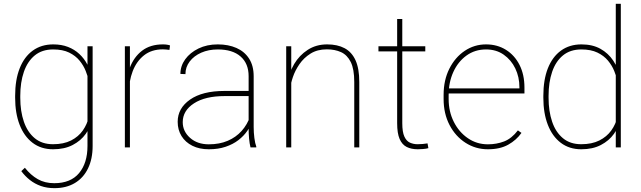

<svg xmlns="http://www.w3.org/2000/svg" viewBox="-20 -770 3346 1003"><path d="M264.2 212.9Q225.6 212.9 193.6 201.7Q161.6 190.4 136 170.2Q110.4 149.9 91.3 124L109.9 106.4Q140.6 145 177.5 166Q214.4 187 263.2 187Q349.1 187 393.1 134.3Q437 81.5 437 -7.3V-412.1V-528.3H463.9V-7.3Q463.9 60.1 439.9 109.6Q416 159.2 371.3 186Q326.7 212.9 264.2 212.9ZM257.3 9.8Q194.8 9.8 150.4 -23.9Q106 -57.6 82.5 -118.2Q59.1 -178.7 59.1 -259.3V-269.5Q59.1 -353 82.8 -413.1Q106.4 -473.1 151.1 -505.6Q195.8 -538.1 258.3 -538.1Q301.3 -538.1 335.2 -524.9Q369.1 -511.7 394.5 -488Q419.9 -464.4 436.5 -432.6Q453.1 -400.9 461.9 -363.8V-148.4Q453.6 -106.9 428 -70.8Q402.3 -34.7 359.6 -12.5Q316.9 9.8 257.3 9.8ZM256.8 -16.6Q312.5 -16.6 351.1 -36.1Q389.6 -55.7 412.6 -88.4Q435.5 -121.1 444.3 -160.6V-346.2Q439 -370.6 427.7 -399.2Q416.5 -427.7 395.5 -453.4Q374.5 -479 341.1 -495.4Q307.6 -511.7 257.8 -511.7Q199.7 -511.7 161.6 -480.5Q123.5 -449.2 104.7 -394.5Q85.9 -339.8 85.9 -269.5V-259.3Q85.9 -189 104.7 -134.3Q123.5 -79.6 161.4 -48.1Q199.2 -16.6 256.8 -16.6Z M658.7 0H632.3V-528.3H658.7V-436.5ZM865.2 -509.3Q857.4 -510.3 848.9 -511.2Q840.3 -512.2 831.1 -512.2Q772 -512.2 732.4 -481Q692.9 -449.7 673.1 -397.7Q653.3 -345.7 653.3 -283.2L635.7 -281.7Q635.7 -356 657.2 -413.8Q678.7 -471.7 721.9 -504.9Q765.1 -538.1 831.1 -538.1Q843.3 -538.1 852.5 -536.6Q861.8 -535.2 868.2 -532.7Z M1278.8 -372.1Q1278.8 -438 1236.8 -474.9Q1194.8 -511.7 1117.7 -511.7Q1069.8 -511.7 1031.5 -494.9Q993.2 -478 970.9 -448.7Q948.7 -419.4 948.7 -382.8L922.4 -383.8Q922.4 -425.3 947.5 -460.2Q972.7 -495.1 1016.8 -516.6Q1061 -538.1 1117.7 -538.1Q1172.9 -538.1 1215.1 -519.5Q1257.3 -501 1281.2 -463.9Q1305.2 -426.8 1305.2 -371.1V-106.4Q1305.2 -78.1 1308.8 -49.3Q1312.5 -20.5 1318.8 -4.4V0H1288.6Q1283.7 -19 1281.2 -46.1Q1278.8 -73.2 1278.8 -99.1ZM1290.5 -268.1H1153.8Q1051.8 -268.1 993.2 -230Q934.6 -191.9 934.6 -131.8Q934.6 -84 972.7 -50Q1010.7 -16.1 1070.8 -16.1Q1126.5 -16.1 1169.4 -34.4Q1212.4 -52.7 1242.2 -85.9Q1272 -119.1 1287.6 -164.6L1299.3 -140.1Q1290 -112.8 1271.7 -86.2Q1253.4 -59.6 1225.1 -37.8Q1196.8 -16.1 1158.4 -3.2Q1120.1 9.8 1070.8 9.8Q1021.5 9.8 984.9 -8.5Q948.2 -26.9 928.2 -59.3Q908.2 -91.8 908.2 -133.8Q908.2 -204.6 972.9 -249.8Q1037.6 -294.9 1152.3 -294.9H1290.5Z M1501.5 0H1475.1V-528.3H1501.5V-415.5ZM1482.9 -337.4Q1489.7 -389.6 1516.6 -435.3Q1543.5 -481 1587.4 -509.5Q1631.3 -538.1 1689 -538.1Q1742.7 -538.1 1780 -518.3Q1817.4 -498.5 1837.2 -455.3Q1856.9 -412.1 1856.9 -341.8V0H1830.6V-341.8Q1830.6 -409.2 1812.3 -446Q1793.9 -482.9 1761.7 -497.6Q1729.5 -512.2 1687.5 -512.2Q1637.7 -512.2 1602.3 -490Q1566.9 -467.8 1544.2 -434.6Q1521.5 -401.4 1510 -367.2Q1498.5 -333 1497.1 -309.6Z M2201.7 -501.5H1957V-528.3H2201.7ZM2081.5 -670.9V-126.5Q2081.5 -80.1 2092.5 -56.4Q2103.5 -32.7 2121.8 -24.7Q2140.1 -16.6 2161.1 -16.6Q2176.3 -16.6 2188 -17.8Q2199.7 -19 2213.4 -21L2217.8 3.9Q2207 7.3 2189.9 8.5Q2172.9 9.8 2162.6 9.8Q2128.9 9.8 2104.7 -2.2Q2080.6 -14.2 2067.6 -43.9Q2054.7 -73.7 2054.7 -126.5V-670.9Z M2528.8 9.8Q2464.8 9.8 2412.1 -23.9Q2359.4 -57.6 2328.4 -116.9Q2297.4 -176.3 2297.4 -252.9V-274.4Q2297.4 -351.6 2327.4 -411.1Q2357.4 -470.7 2407.7 -504.4Q2458 -538.1 2519 -538.1Q2577.6 -538.1 2623 -509.8Q2668.5 -481.4 2694.1 -430.7Q2719.7 -379.9 2719.7 -312.5V-281.7H2314.5V-308.1H2693.4V-314.5Q2693.4 -367.7 2671.9 -412.4Q2650.4 -457 2611.3 -484.4Q2572.3 -511.7 2519 -511.7Q2460.9 -511.7 2416.7 -479.7Q2372.6 -447.8 2348.1 -393.8Q2323.7 -339.8 2323.7 -274.4V-252.9Q2323.7 -187 2350.8 -133.3Q2377.9 -79.6 2424.3 -47.9Q2470.7 -16.1 2528.8 -16.1Q2574.2 -16.1 2613.5 -31.2Q2652.8 -46.4 2685.5 -88.9L2704.1 -75.7Q2677.7 -38.1 2635 -14.2Q2592.3 9.8 2528.8 9.8Z M3016.6 9.8Q2954.1 9.8 2909.7 -23.9Q2865.2 -57.6 2841.8 -118.2Q2818.4 -178.7 2818.4 -259.3V-269.5Q2818.4 -353 2842 -413.1Q2865.7 -473.1 2910.4 -505.6Q2955.1 -538.1 3017.6 -538.1Q3075.2 -538.1 3116.5 -515.1Q3157.7 -492.2 3183.8 -452.9Q3210 -413.6 3221.2 -363.8V-148.4Q3212.9 -106.9 3187.3 -70.8Q3161.6 -34.7 3118.9 -12.5Q3076.2 9.8 3016.6 9.8ZM3016.1 -16.6Q3071.8 -16.6 3110.8 -36.1Q3149.9 -55.7 3173.3 -88.4Q3196.8 -121.1 3205.6 -160.6V-346.2Q3200.2 -370.6 3188.7 -399.2Q3177.2 -427.7 3156 -453.4Q3134.8 -479 3100.8 -495.4Q3066.9 -511.7 3017.1 -511.7Q2959 -511.7 2920.9 -480.5Q2882.8 -449.2 2864.3 -394.5Q2845.7 -339.8 2845.7 -269.5V-259.3Q2845.7 -189 2864.3 -134.3Q2882.8 -79.6 2920.7 -48.1Q2958.5 -16.6 3016.1 -16.6ZM3196.8 0V-102.5V-750H3223.1V0Z"/></svg>

Font: Heebo Thin
Style: Regular
Weight: 250
Designer: Oded Ezer
Foundry: Ezer Type House
Version: Version 3.100